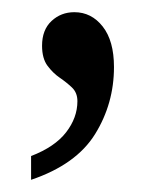

<svg xmlns="http://www.w3.org/2000/svg" viewBox="-20 -141 260 315"><path d="M31 115Q70 100 88.5 76Q107 52 107 25Q107 11 98 2.5Q89 -6 78 -13.5Q67 -21 58 -33Q49 -45 49 -66Q49 -92 64.5 -106.5Q80 -121 102 -121Q130 -121 148.5 -97.5Q167 -74 167 -31Q167 29 136 79Q105 129 31 154Z"/></svg>

Font: Noto Serif Ethiopic Condensed
Style: Regular
Weight: 400
Width: 3
Designer: Monotype Design Team
Foundry: Monotype Imaging Inc.
Version: Version 2.102; ttfautohint (v1.8.4.7-5d5b)